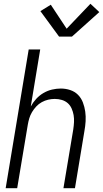

<svg xmlns="http://www.w3.org/2000/svg" viewBox="-20 -997 546 1017"><path d="M10 0 132 -735H193L143 -433Q155 -455 172 -473.5Q189 -492 210.5 -504.5Q232 -517 255.5 -522.5Q279 -528 302 -528Q328 -528 352 -520Q376 -512 393 -495Q410 -478 419 -454.5Q428 -431 431.5 -406Q435 -381 433.5 -355Q432 -329 427 -302L377 0H316L368 -311Q371 -331 372 -350Q373 -369 370 -387Q367 -405 359.5 -422Q352 -439 339 -450.5Q326 -462 308 -467.5Q290 -473 270 -473Q253 -473 235.5 -469Q218 -465 201.5 -456Q185 -447 172 -433Q159 -419 149.5 -403Q140 -387 135 -370Q130 -353 127 -335L71 0ZM293 -803 194 -938 249 -972 333 -845 459 -977 506 -933 361 -803Z"/></svg>

Font: Iosevka SS04 Light
Style: Italic
Weight: 300
Italic angle: -9°
Monospace: yes
Designer: Belleve Invis
Foundry: Belleve Invis
Version: Version 19.0.0; ttfautohint (v1.8.4)